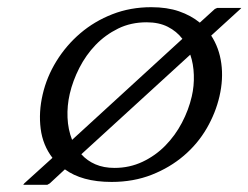

<svg xmlns="http://www.w3.org/2000/svg" viewBox="-20 -495 691 534"><path d="M400.7 -475C362 -475 326 -468.5 292.7 -455.5C259.3 -442.5 229.6 -424.8 203.4 -402.5C177.3 -380.2 155.1 -354.3 137 -325C118.9 -295.7 106.1 -264.7 98.6 -232C91 -199.3 89.2 -167.7 93.1 -137C97 -106.3 108 -79.3 125.9 -56L47.5 15L44.6 19H111.6L118.5 15L160.5 -24C175.9 -12.7 194.4 -4 216 2C237.7 8 262.5 11 290.5 11C331.1 11 368.3 4.3 402.1 -9C435.8 -22.3 465.6 -40 491.3 -62C517.1 -84 538.2 -109.3 554.9 -138C571.5 -166.7 583.3 -196.3 590.4 -227C597.8 -259 599.5 -289.5 595.5 -318.5C591.6 -347.5 582.2 -373.3 567.4 -396L648.5 -470L651.2 -473H584.2L577.5 -470L535.7 -432C519.5 -445.3 500.2 -455.8 478 -463.5C455.8 -471.2 430 -475 400.7 -475ZM174 -234C179.6 -258 188.4 -282 200.6 -306C212.9 -330 227.9 -351.3 245.9 -370C263.9 -388.7 284.7 -403.8 308.4 -415.5C332.1 -427.2 358.6 -433 388 -433C410.6 -433 430.2 -428.8 446.6 -420.5C463 -412.2 476.6 -401 487.3 -387L180.5 -106C172.9 -125.3 168.7 -146 167.8 -168C166.9 -190 168.9 -212 174 -234ZM298.5 -28C278.5 -28 260.7 -31.3 245.3 -38C229.8 -44.7 216.8 -54 206.2 -66L509.2 -343C515.2 -325.7 518.5 -306.8 519.1 -286.5C519.8 -266.2 517.9 -246.3 513.4 -227C507.6 -201.7 498.4 -177.2 485.9 -153.5C473.5 -129.8 458.1 -108.7 439.8 -90C421.5 -71.3 400.3 -56.3 376.4 -45C352.4 -33.7 326.5 -28 298.5 -28Z"/></svg>

Font: Quattrocento
Style: Italic
Weight: 400
Italic angle: -13°
Designer: Pablo Impallari
Foundry: Pablo Impallari, Igino Marini, Branda Gallo
Version: Version 2.000